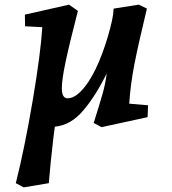

<svg xmlns="http://www.w3.org/2000/svg" viewBox="-20 -529 740 826"><path d="M162 -412 88 -416 87 -466 277 -509 315 -482Q278 -338 262 -262Q246 -186 246 -149Q246 -106 271 -106Q313 -106 361 -178Q392 -225 419 -297Q446 -369 462 -441Q468 -469 469 -492L577 -509L612 -492Q576 -343 558.5 -254Q541 -165 536 -83L617 -76L615 -25L417 18L383 0Q408 -79 421 -124.5Q434 -170 439 -213Q392 -117 338 -53.5Q284 10 216 16L210 61Q196 181 190 259L82 277L48 259Q86 108 120.5 -95.5Q155 -299 162 -412Z"/></svg>

Font: Andada Pro ExtraBold
Style: Italic
Weight: 800
Italic angle: -6.99998°
Designer: Carolina Giovagnoli
Foundry: Huerta Tipografica
Version: Version 3.005; ttfautohint (v1.8.4)